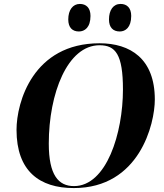

<svg xmlns="http://www.w3.org/2000/svg" viewBox="-20 -945 832 976"><path d="M589 -785C617 -785 647 -805 647 -864C647 -905 625 -925 593 -925C556 -925 534 -894 534 -846C534 -805 555 -785 589 -785ZM381 -785C410 -785 440 -805 440 -864C440 -905 418 -925 386 -925C350 -925 327 -894 327 -846C327 -805 348 -785 381 -785ZM355 11C689 11 767 -315 767 -439C767 -647 642 -725 486 -725C148 -725 64 -425 64 -285C64 -75 181 11 355 11ZM356 1C277 1 228 -55 228 -215C228 -470 323 -715 486 -715C567 -715 605 -669 605 -490C605 -269 522 1 356 1Z"/></svg>

Font: Noto Serif Display
Style: Bold Italic
Weight: 700
Italic angle: -12°
Designer: Monotype Design Team
Foundry: Monotype Imaging Inc.
Version: Version 2.009